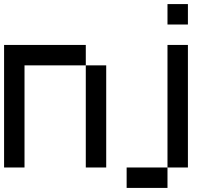

<svg xmlns="http://www.w3.org/2000/svg" viewBox="-20 -820 1040 940"><path d="M0 0V-600H400V-500H100V0ZM800 0V100H600V0ZM800 -700V-800H900V-700ZM800 -600H900V0H800ZM400 0V-500H500V0Z"/></svg>

Font: Galmuri9 Regular
Style: Regular
Weight: 400
Designer: Lee Minseo (quiple)
Version: Version 2.399;hotconv 1.1.1;makeotfexe 2.6.0 DEVELOPMENT